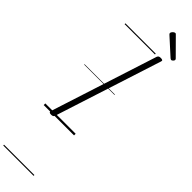

<svg xmlns="http://www.w3.org/2000/svg" viewBox="-572 -1218 1678 1678"><g transform="rotate(45 267.0 -379.5)"><path d="M105 14Q90 14 84 9Q78 4 81 -6L400 -996Q404 -1006 411 -1010.5Q418 -1015 433 -1015Q448 -1015 454 -1010.5Q460 -1006 456 -995L137 -5Q134 4 127 9Q120 14 105 14ZM509 -1066Q506 -1066 503 -1068Q500 -1070 495 -1073L343 -1211Q338 -1215 336.5 -1218Q335 -1221 335 -1226Q335 -1232 340.5 -1240Q346 -1248 354 -1253.5Q362 -1259 369 -1259Q373 -1259 376 -1256.5Q379 -1254 383 -1250L529 -1103Q533 -1099 533.5 -1096Q534 -1093 534 -1090Q534 -1084 525.5 -1075Q517 -1066 509 -1066ZM0 490H375V500H0ZM0 -20H375V0H0ZM0 -505H375V-500H0ZM0 -1010H375V-1000H0Z"/></g></svg>

Font: Playwrite NZ Guides
Style: Regular
Weight: 400
Designer: Veronika Burian, José Scaglione
Foundry: TypeTogether
Version: Version 1.003